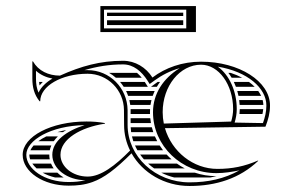

<svg xmlns="http://www.w3.org/2000/svg" viewBox="-20 -609 950 635"><path d="M334 -556H586V-567H334ZM334 -542V-526H586V-542ZM628 -503V-589H312V-503ZM596 -515H324V-577H596ZM742.8 -368H735.2C739.1 -362.9 742.7 -357.6 746 -352H780.8C769.4 -358 756.7 -363.4 742.8 -368ZM803.4 -338H753.4C755.9 -332.8 758.2 -327.5 760.2 -322H822.2C816.7 -327.6 810.4 -332.9 803.4 -338ZM834.1 -308H764.8C766.3 -302.8 767.6 -297.4 768.7 -292H843.6C841.1 -297.4 837.9 -302.8 834.1 -308ZM848.7 -278H771C771.7 -272.7 772.2 -267.4 772.6 -262H851C850.8 -267.3 850 -272.7 848.7 -278ZM850.5 -248H773C773 -242.8 772.6 -237.3 772 -232H848C849.1 -237.3 850 -242.6 850.5 -248ZM556.3 -22H675.4C682.3 -23.3 689.2 -24.8 695.9 -26.4C670.7 -26.4 646.6 -30.5 624 -38H513.2C526.7 -31.2 541.1 -25.8 556.3 -22ZM456 -82H547.4C541.6 -87.1 536.2 -92.4 531 -98H443.4C447.3 -92.5 451.5 -87.1 456 -82ZM469.8 -68C476.1 -62.3 482.7 -56.9 489.8 -52H591.1C582 -56.8 573.3 -62.1 565 -68ZM412.2 -188C412.4 -182.6 413 -177.3 413.7 -172H486.9C485.1 -177.2 483.5 -182.6 482.2 -188ZM416.4 -158C417.6 -152.6 419.2 -147.2 420.9 -142H499.9C497.1 -147.2 494.6 -152.5 492.3 -158ZM426.4 -128C428.8 -122.5 431.5 -117.2 434.5 -112H519.2C515.3 -117.2 511.5 -122.5 508 -128ZM412 -202H479.2C478.2 -207.3 477.5 -212.6 477 -218H412ZM412 -232H476.1C476 -234 476 -236 476 -238C476 -241.4 476.1 -244.7 476.3 -248H411.9C412 -247 412 -246 412 -245.1ZM340.8 -368C348.8 -363.4 356.3 -358 363.1 -352H448.7C443.8 -358 438.6 -363.4 433.1 -368ZM377.1 -338C381.4 -333 385.4 -327.6 389.1 -322H469L459.6 -336.8C459.3 -337.2 459.1 -337.6 458.8 -338ZM397 -308C399.6 -302.8 401.8 -297.5 403.7 -292H485C486.9 -297.5 489.1 -302.8 491.5 -308ZM407.9 -278C409.1 -272.8 410.1 -267.4 410.8 -262H477.7C478.5 -267.4 479.6 -272.8 480.9 -278ZM479.4 -322H498.8C502 -327.5 505.5 -332.8 509.3 -338H501.5C500.1 -337 498.7 -336 497.3 -335ZM121.5 -338H109.4C109.7 -333.6 110.2 -329.6 110.7 -326.5C114.3 -330.8 117.9 -334.6 121.5 -338ZM162.5 -22H190.6C182.8 -26.6 175.7 -32 169.5 -38H120.8C132.7 -31.2 146.7 -25.7 162.5 -22ZM79.7 -82H144.5C143.5 -86.9 143 -91.9 143 -97C143 -97.3 143 -97.7 143 -98H77C77 -97.7 77 -97.3 77 -97C77 -92.1 77.9 -87 79.7 -82ZM86.8 -68C90.6 -62.5 95.3 -57.1 101 -52H157.5C154 -57 151 -62.4 148.7 -68ZM169.8 -172H188.3C191.7 -174.5 195.2 -176.8 198.8 -179C188.5 -177 178.9 -174.7 169.8 -172ZM133.3 -158C123.1 -153 114.2 -147.6 106.7 -142H157.8C161.8 -147.7 166.4 -153 171.5 -158ZM91.2 -128C86.5 -122.7 82.9 -117.3 80.5 -112H144.5C145.7 -117.5 147.5 -122.9 149.8 -128ZM263 -13C243.7 -8.5 226.9 -7 207 -7C125.7 -7 67 -51.3 67 -97C67 -144.4 146.9 -193.2 259.9 -195.2C201.4 -176.9 153 -142.9 153 -97C153 -50.6 202.3 -13 263 -13ZM153.4 -349.1C132.4 -336.9 116.2 -321.2 107.4 -302.6C101.3 -316.7 99 -331.5 99 -349V-374.8C114.2 -361.3 133 -352.9 153.4 -349.1ZM771.8 -45.6C722.8 -17.9 668.1 -5.9 606.8 -5.9C493.7 -5.9 402 -91.1 402 -196V-245C401 -318 343 -377 270 -377H259C300 -389 341.4 -396 387 -396C420.9 -396 448.1 -373.5 468 -342.2L475 -331.2L491.4 -343.1C515.4 -360.5 543.3 -375 574.3 -383.6C520.1 -350 486 -299.1 486 -238C486 -126.7 580 -36.4 695.9 -36.4C721.8 -36.4 748.7 -40.8 771.8 -45.6ZM645 -395C703.5 -395 751 -329.1 751 -248C751 -234.5 748.4 -220.1 744.5 -207L521.8 -200.3C519.3 -212.5 518 -225.1 518 -238C518 -324.7 574.9 -395 645 -395ZM700.4 -388.5C798.2 -372.4 861 -318.1 861 -260C861 -239.4 856.3 -220.3 849.6 -201.9L756 -203.6C760.2 -217.5 763 -232.9 763 -248C763 -307.6 738.4 -361 700.4 -388.5ZM525.5 -185.1 858 -190C867.1 -213.7 873 -234.8 873 -260C873 -340 770.9 -405 645 -405C583.3 -405 527 -385.2 484.2 -352.6C462.9 -386.1 427.3 -408 387 -408C311.4 -408 247.8 -390.2 178.3 -358.9C140.3 -358.9 107.1 -374.5 89 -406H87V-349C87 -320.4 93.3 -295.5 111 -274H113C113 -324.3 183.2 -365.1 269.7 -365.1C336.1 -365.1 389.5 -311.3 390 -245L390.4 -195.6C390.4 -165.5 397.5 -136.9 410.2 -111.2C361.5 -61.6 313.8 -25 270 -25C220.3 -25 180 -57.3 180 -97C180 -149 246.7 -188 327 -200V-202C305.8 -205.7 287.6 -207.2 266.1 -207.2C149.6 -207.2 55 -157.9 55 -97C55 -40.7 123.1 5 207 5C235.3 5 259.6 2.5 286 -7C324.5 -20.8 362.1 -49.3 415 -102C451.2 -37.8 523.5 6.1 606.8 6.1C694.8 6.1 773 -19 834 -77L833 -78C789 -59 748.3 -50.4 698.9 -50.4C619 -50.4 548.1 -107.3 525.5 -185.1Z"/></svg>

Font: SortefaxS02
Style: Medium
Weight: 500
Designer: gluk
Foundry: gluk
Version: Version 0.261